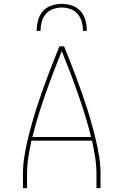

<svg xmlns="http://www.w3.org/2000/svg" viewBox="-20 -975 640 995"><path d="M99 0V-74Q99 -117 105.5 -159.5Q112 -202 122 -244.5Q132 -287 143.5 -328.5Q155 -370 168 -411Q181 -452 195.5 -493Q210 -534 225 -574.5Q240 -615 256 -655Q272 -695 288 -735H312Q328 -695 344 -655Q360 -615 375 -574.5Q390 -534 404.5 -493Q419 -452 432 -411Q445 -370 456.5 -328.5Q468 -287 478 -244.5Q488 -202 494.5 -159.5Q501 -117 501 -74V0H480V-74Q480 -117 473 -160.5Q466 -204 457 -246H143Q134 -204 127 -160.5Q120 -117 120 -74V0ZM148 -265H452Q438 -322 420.5 -378.5Q403 -435 383.5 -490.5Q364 -546 343 -601Q322 -656 300 -710Q278 -656 257 -601Q236 -546 216.5 -490.5Q197 -435 179.5 -378.5Q162 -322 148 -265ZM170 -815Q170 -842 177 -869Q184 -896 202 -916.5Q220 -937 246.5 -946Q273 -955 300 -955Q327 -955 353.5 -946Q380 -937 398 -916.5Q416 -896 423 -869Q430 -842 430 -815H410Q410 -838 404 -861Q398 -884 383 -902Q368 -920 345.5 -928Q323 -936 300 -936Q277 -936 254.5 -928Q232 -920 217 -902Q202 -884 196 -861Q190 -838 190 -815Z"/></svg>

Font: Iosevka Curly Thin Extended
Style: Regular
Weight: 100
Width: 7
Monospace: yes
Designer: Belleve Invis
Foundry: Belleve Invis
Version: Version 11.1.0; ttfautohint (v1.8.3)